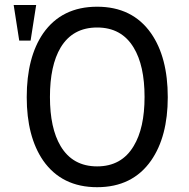

<svg xmlns="http://www.w3.org/2000/svg" viewBox="-20 -738 764 775"><path d="M372.1 -627Q470.7 -627 519.5 -545.9Q563.5 -473.6 563.5 -346.7Q563.5 -220.7 519.5 -148.4Q470.7 -66.4 372.1 -66.4Q273.4 -66.4 224.6 -148.4Q181.6 -220.7 181.6 -346.7Q181.6 -473.6 224.6 -545.9Q273.4 -627 372.1 -627ZM372.1 -710.9Q229.5 -710.9 154.3 -603.5Q87.9 -506.8 87.9 -345.7Q87.9 -186.5 154.3 -89.8Q229.5 17.6 372.1 17.6Q514.6 17.6 589.8 -89.8Q657.2 -186.5 657.2 -345.7Q657.2 -506.8 589.8 -603.5Q514.6 -710.9 372.1 -710.9ZM126 -717.8H35.2L57.6 -574.2H103.5Z"/></svg>

Font: Gungsuh
Style: Regular
Weight: 400
Version: Version 2.21